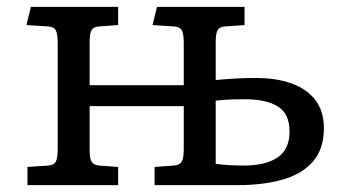

<svg xmlns="http://www.w3.org/2000/svg" viewBox="-20 -539 998 559"><path d="M60 0V-53L120 -57Q137 -58 142.5 -68.5Q148 -79 148 -105V-414Q148 -440 142.5 -450.5Q137 -461 120 -462L57 -466L70 -519H324V-466L268 -462Q252 -461 246.5 -451Q241 -441 241 -417V-291H515V-414Q515 -440 509.5 -450.5Q504 -461 487 -462L424 -466L437 -519H692V-466L635 -462Q619 -461 613.5 -451Q608 -441 608 -417V-306Q640 -309 668 -310.5Q696 -312 724 -312Q786 -312 830.5 -295.5Q875 -279 899 -246.5Q923 -214 923 -166Q923 -105 891 -68.5Q859 -32 802.5 -16Q746 0 673 0H430V-53L487 -57Q504 -59 509.5 -69Q515 -79 515 -105V-230H241V-102Q241 -78 246.5 -68.5Q252 -59 268 -57L324 -53V0ZM690 -57Q753 -57 788 -80.5Q823 -104 823 -156Q823 -208 789 -229Q755 -250 693 -250Q663 -250 644 -249Q625 -248 608 -246V-62Q630 -59 650.5 -58Q671 -57 690 -57Z"/></svg>

Font: Literata Variable Black
Style: Regular
Weight: 900
Designer: Latin by Veronika Burian and Jose Scaglione. Greek by Irene Vlachou. Cyrillic by Vera Evstafieva.
Foundry: TypeTogether
Version: Version 3.021